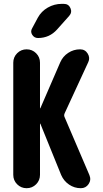

<svg xmlns="http://www.w3.org/2000/svg" viewBox="-20 -990 540 1010"><path d="M319.3 -375 450.2 -69.3Q460.9 -43.9 446.3 -22Q431.6 0 405.3 0Q371.1 0 343.3 -19Q315.4 -38.1 301.8 -69.3L192.4 -338.9Q192.4 -339.8 191.4 -339.8Q190.4 -339.8 190.4 -338.9V-70.3Q190.4 -41 169.9 -20.5Q149.4 0 120.1 0Q90.8 0 70.3 -20.5Q49.8 -41 49.8 -70.3V-660.2Q49.8 -689.5 70.3 -710Q90.8 -730.5 120.1 -730.5Q149.4 -730.5 169.9 -710Q190.4 -689.5 190.4 -660.2V-420.9Q190.4 -419.9 191.4 -419.9Q192.4 -419.9 192.4 -420.9L296.9 -662.1Q310.5 -693.4 338.9 -711.9Q367.2 -730.5 401.4 -730.5Q427.7 -730.5 441.4 -708Q455.1 -685.5 444.3 -663.1L320.3 -394.5Q315.4 -383.8 319.3 -375ZM304.7 -969.7H315.4Q340.8 -969.7 350.6 -947.3Q360.4 -924.8 343.8 -906.2L280.3 -835Q240.2 -790 179.7 -790Q160.2 -790 149.4 -807.1Q138.7 -824.2 149.4 -841.8L178.7 -896.5Q197.3 -930.7 231.4 -950.2Q265.6 -969.7 304.7 -969.7Z"/></svg>

Font: Rounded-X Mgen+ 1mn bold
Style: Bold
Weight: 700
Designer: [Source Han Sans]
Ryoko NISHIZUKA  (kana & ideographs); Paul D. Hunt (Latin, Greek & Cyrillic); Wenlong ZHANG  (bopomofo
Version: Version 1.059.20150602